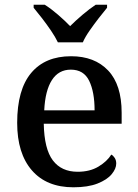

<svg xmlns="http://www.w3.org/2000/svg" viewBox="-20 -786 585 816"><path d="M292 10Q178 10 115.5 -62Q53 -134 53 -264Q53 -405 112.5 -476Q172 -547 282 -547Q382 -547 439.5 -486.5Q497 -426 497 -307V-260H166Q168 -153 204.5 -104.5Q241 -56 310 -56Q362 -56 398.5 -78Q435 -100 453 -129Q461 -125 467.5 -115Q474 -105 474 -91Q474 -69 454.5 -45.5Q435 -22 394.5 -6Q354 10 292 10ZM382 -317Q382 -395 359 -442.5Q336 -490 281 -490Q229 -490 200.5 -445.5Q172 -401 168 -317ZM226 -606Q215 -629 197 -655.5Q179 -682 159 -708Q139 -734 123 -753V-766H170Q197 -749 226.5 -723.5Q256 -698 278 -675Q301 -698 331 -723.5Q361 -749 387 -766H435V-753Q419 -734 399 -708Q379 -682 360.5 -655.5Q342 -629 332 -606Z"/></svg>

Font: Noto Serif Bengali Medium
Style: Regular
Weight: 500
Designer: Juan Bruce, Universal Thirst, Indian Type Foundry and the Monotype Design Team.
Foundry: Monotype Imaging Inc.
Version: Version 2.003; ttfautohint (v1.8.4.7-5d5b)